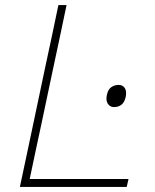

<svg xmlns="http://www.w3.org/2000/svg" viewBox="-20 -733 606 753"><path d="M58 0Q71 -60 82.8 -116.5Q94.5 -173 108.5 -238L158 -472.5Q172.5 -539.5 184.5 -596.2Q196.5 -653 209 -713H241Q228.5 -653 216.5 -596.2Q204.5 -539.5 190 -472L141.5 -242.5Q129 -184.5 118.2 -134Q107.5 -83.5 96.5 -31H484L477 0ZM427 -313Q411.5 -313 403 -326Q394.5 -339 399 -360Q403.5 -382.5 416.5 -391.2Q429.5 -400 445 -400Q461.5 -400 469.5 -387.5Q477.5 -375 473 -353Q468.5 -332 456.5 -322.5Q444.5 -313 427 -313Z"/></svg>

Font: Commissioner Thin
Style: Italic
Weight: 100
Italic angle: -12°
Designer: Kostas Bartsokas
Foundry: Kostas Bartsokas
Version: Version 1.000; ttfautohint (v1.8.3)